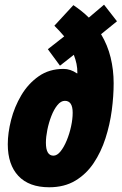

<svg xmlns="http://www.w3.org/2000/svg" viewBox="-20 -789 519 819"><path d="M189.9 9.8Q104 9.8 58.6 -38.3Q13.2 -86.4 13.2 -173.8Q13.2 -221.7 27.3 -277.3Q41.5 -333 70.8 -382.6Q100.1 -432.1 145 -463.6Q189.9 -495.1 251 -495.1Q280.3 -495.1 308.1 -476.1H310.1Q310.1 -499 306.4 -516.6Q302.7 -534.2 294.9 -555.2L235.8 -508.8L184.1 -579.1L253.9 -633.8Q244.6 -645 233.9 -656.5Q223.1 -668 211.9 -679.2L293 -767.1Q311 -754.9 327.4 -741.9Q343.8 -729 358.9 -713.9L423.8 -769L479 -698.2L411.1 -643.1Q439 -596.7 451.9 -543.7Q464.8 -490.7 464.8 -434.1Q464.8 -379.4 456.8 -318.4Q448.7 -257.3 429.9 -199Q411.1 -140.6 379.6 -93.5Q348.1 -46.4 301.3 -18.3Q254.4 9.8 189.9 9.8ZM208 -125Q223.6 -125 238.3 -143.3Q252.9 -161.6 264.6 -189.9Q276.4 -218.3 283.2 -249.8Q290 -281.2 290 -308.1Q290 -358.9 256.8 -358.9Q239.7 -358.9 224.9 -340.6Q210 -322.3 199 -293.9Q188 -265.6 181.9 -235.1Q175.8 -204.6 175.8 -180.2Q175.8 -125 208 -125Z"/></svg>

Font: Open Sans Condensed ExtraBold
Style: Italic
Weight: 800
Width: 3
Italic angle: -12°
Designer: Monotype Design Team
Foundry: Monotype Imaging Inc.
Version: Version 3.003; ttfautohint (v1.8.4)